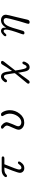

<svg xmlns="http://www.w3.org/2000/svg" viewBox="1678 -2196 643 4040"><g transform="rotate(-90 2000.0 -176.5)"><path d="M481.4 12.7Q539.1 12.7 580.1 -30.3Q621.1 -73.2 621.1 -98.6Q621.1 -109.4 615.2 -115.2Q609.4 -121.1 593.8 -121.1Q577.1 -121.1 564.5 -100.6Q527.3 -47.9 491.2 -47.9Q474.6 -47.9 464.8 -57.6Q452.1 -70.3 452.1 -97.7Q452.1 -136.7 563.5 -406.2H681.6Q710 -406.2 720.7 -417Q727.5 -423.8 727.5 -436Q727.5 -448.2 721.7 -455.1Q712.9 -462.9 692.4 -462.9H440.4Q375 -462.9 333 -430.7Q293 -400.4 293 -376Q293 -364.3 298.8 -358.4Q305.7 -351.6 321.3 -351.6Q334 -351.6 348.6 -368.2L354.5 -373Q385.7 -405.3 458 -406.2Q468.8 -406.2 480.5 -406.2H495.1L428.7 -236.3Q382.8 -112.3 382.8 -80.1Q382.8 -41 409.7 -14.2Q436.5 12.7 481.4 12.7Z M1701.2 -291Q1701.2 -360.4 1672.9 -420.9Q1646.5 -477.5 1615.2 -477.5Q1584 -477.5 1578.1 -460Q1576.2 -455.1 1576.2 -448.2Q1576.2 -441.4 1586.9 -423.8Q1627.9 -363.3 1627.9 -293Q1627.9 -203.1 1574.2 -126Q1563.5 -111.3 1549.8 -97.7Q1502 -49.8 1442.4 -49.8Q1410.2 -49.8 1386.7 -68.4L1379.9 -74.2Q1362.3 -91.8 1362.3 -114.3Q1362.3 -141.6 1406.2 -233.4Q1446.3 -335 1448.2 -353.5Q1448.2 -395.5 1411.1 -437.5Q1374 -477.5 1350.6 -477.5Q1327.1 -477.5 1318.4 -468.8Q1311.5 -461.9 1311.5 -448.2Q1311.5 -436.5 1331.1 -421.9Q1377.9 -384.8 1377.9 -349.6Q1377.9 -328.1 1334 -234.9Q1290 -141.6 1290 -107.4Q1290 -60.5 1331.5 -24.4Q1373 11.7 1439.5 11.7Q1550.8 11.7 1626 -83Q1701.2 -177.7 1701.2 -291Z M2273.4 66.4Q2258.8 82 2258.8 95.7Q2258.8 117.2 2276.4 123Q2283.2 125 2292 125Q2309.6 125 2323.2 111.3Q2347.7 84 2434.6 -41Q2434.6 -41 2473.6 -89.8L2487.3 -119.1L2513.7 20.5Q2530.3 102.5 2574.2 120.1Q2586.9 125 2601.6 125Q2656.2 125 2689.5 78.1Q2723.6 29.3 2723.6 1Q2723.6 -13.7 2716.8 -20.5Q2710 -27.3 2694.3 -27.3Q2685.5 -27.3 2677.7 -18.6Q2668.9 -10.7 2662.1 6.8Q2649.4 37.1 2637.2 49.3Q2625 61.5 2609.4 61.5Q2595.7 61.5 2585 43Q2568.4 14.6 2555.7 -57.6L2535.2 -174.8L2553.7 -200.2L2712.9 -403.3Q2725.6 -418.9 2731.9 -430.2Q2738.3 -441.4 2738.3 -446.8Q2738.3 -452.1 2737.3 -456.1Q2735.4 -463.9 2730.5 -468.8Q2722.7 -477.5 2704.1 -477.5Q2674.8 -477.5 2656.2 -442.4Q2617.2 -371.1 2540 -264.6L2526.4 -245.1L2506.8 -372.1Q2488.3 -467.8 2423.8 -476.6Q2417 -477.5 2409.2 -477.5Q2364.3 -477.5 2327.1 -440.4Q2307.6 -420.9 2297.9 -405.3Q2288.1 -389.6 2288.1 -380.9Q2288.1 -360.4 2300.8 -354.5Q2307.6 -350.6 2315.9 -350.6Q2324.2 -350.6 2329.6 -353.5Q2335 -356.4 2339.4 -360.4Q2343.8 -364.3 2345.7 -367.2Q2350.6 -373 2354.5 -378.9Q2379.9 -416 2407.2 -416Q2434.6 -416 2448.2 -379.9Q2456.1 -354.5 2476.6 -215.8Q2476.6 -215.8 2479.5 -186.5L2465.8 -168Q2313.5 21.5 2273.4 66.4Z M3518.6 94.7Q3518.6 109.4 3526.4 117.2Q3534.2 125 3555.7 125Q3596.7 125 3607.4 71.3Q3627.9 -25.4 3658.2 -145.5Q3710 -346.7 3710 -373Q3710 -421.9 3677.7 -449.2Q3643.6 -477.5 3594.7 -477.5Q3508.8 -477.5 3453.1 -393.6L3435.5 -367.2V-404.3L3436.5 -415Q3436.5 -439.5 3418.9 -458Q3399.4 -477.5 3371.1 -477.5Q3335 -477.5 3296.9 -442.4Q3271.5 -421.9 3262.7 -406.2Q3256.8 -396.5 3256.8 -389.6Q3256.8 -377 3262.7 -371.1Q3268.6 -365.2 3283.2 -365.2Q3296.9 -365.2 3310.5 -383.8Q3339.8 -421.9 3365.2 -421.9Q3377.9 -421.9 3386.7 -413.1Q3398.4 -401.4 3398.4 -375Q3398.4 -298.8 3303.7 -42Q3295.9 -22.5 3295.9 -10.3Q3295.9 2 3301.8 7.8Q3309.6 15.6 3328.1 15.6Q3346.7 15.6 3358.4 3.9Q3370.1 -7.8 3377 -37.1Q3437.5 -263.7 3476.6 -338.9Q3519.5 -421.9 3582 -421.9Q3627.9 -421.9 3637.7 -383.8Q3639.6 -374 3639.6 -363.3Q3639.6 -335 3572.3 -90.8L3525.4 64.5Q3518.6 86.9 3518.6 94.7Z"/></g></svg>

Font: FakePearl
Style: ExtraLight
Weight: 300
Version: Version 1.2